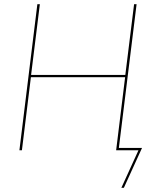

<svg xmlns="http://www.w3.org/2000/svg" viewBox="-20 -720 757 920"><path d="M549.5 -11H660.5L573.5 180H561.5L643.5 0H536.5L579.5 -350H128L85 0H73L159 -700H171L129 -361H580.5L622.5 -700H634.5Z"/></svg>

Font: Lato Hairline
Style: Italic
Weight: 100
Italic angle: -7°
Designer: Lukasz Dziedzic
Foundry: tyPoland Lukasz Dziedzic
Version: Version 2.007; 2014-02-27